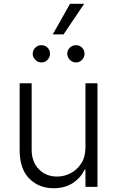

<svg xmlns="http://www.w3.org/2000/svg" viewBox="-20 -984 617 1011"><path d="M430 -208.5V-545.5H493.3V0H430V-90.6H425.1Q405.9 -48.7 364.3 -20.8Q322.8 7.1 262.8 7.1Q184.3 7.1 133.9 -44Q83.5 -95.2 83.5 -192.1V-545.5H146.7V-196Q146.7 -132.1 184.3 -93.2Q221.9 -54.3 280.9 -54.3Q317.8 -54.3 352.1 -72.1Q386.4 -89.8 408.2 -124.1Q430 -158.4 430 -208.5ZM197.8 -655.2Q179.7 -655.2 166 -669Q152.3 -682.9 152.3 -700.6Q152.3 -720.2 166 -733.1Q179.7 -746.1 197.8 -746.1Q217.3 -746.1 230.3 -733.1Q243.3 -720.2 243.3 -700.6Q243.3 -682.9 230.3 -669Q217.3 -655.2 197.8 -655.2ZM379.6 -655.2Q361.5 -655.2 347.8 -669Q334.2 -682.9 334.2 -700.6Q334.2 -720.2 347.8 -733.1Q361.5 -746.1 379.6 -746.1Q399.1 -746.1 412.1 -733.1Q425.1 -720.2 425.1 -700.6Q425.1 -682.9 412.1 -669Q399.1 -655.2 379.6 -655.2ZM257.8 -802.9 348.7 -964.1H423.3L314.6 -802.9Z"/></svg>

Font: Inter UI Light
Style: Regular
Weight: 300
Designer: Rasmus Andersson
Foundry: rsms
Version: 3.2;8d6f07862